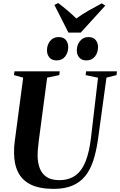

<svg xmlns="http://www.w3.org/2000/svg" viewBox="-20 -1200 769 1230"><path d="M662 -702.5 607.5 -305.5Q596.5 -228.5 577 -169.5Q557.5 -110.5 524.8 -70.8Q492 -31 442.8 -10.5Q393.5 10 324.5 10Q234 10 178 -17.2Q122 -44.5 96 -96.5Q70 -148.5 70 -222Q69.5 -240 70.8 -259.2Q72 -278.5 75 -298.5L128.5 -702.5L69.5 -719L72.5 -743H362.5L360 -719L282 -702.5L229 -302.5Q225.5 -275.5 223.2 -250.2Q221 -225 221 -203Q221 -159.5 234 -124Q247 -88.5 277.2 -67.2Q307.5 -46 360 -46Q420.5 -46 461.8 -75Q503 -104 527.5 -164.2Q552 -224.5 563 -318L608 -702L528.5 -719L531.5 -743H729L726.5 -719ZM342 -813Q313.5 -813 297.2 -831Q281 -849 281 -878Q281 -912.5 301.2 -937.5Q321.5 -962.5 355 -962.5Q387 -962.5 402 -943.8Q417 -925 417 -898.5Q417 -863.5 397.5 -838.2Q378 -813 342 -813ZM533 -813Q504.5 -813 488.2 -831Q472 -849 472 -878Q472.5 -912.5 492.8 -937.5Q513 -962.5 546 -962.5Q577.5 -962.5 592.8 -943.8Q608 -925 608 -898.5Q608 -863.5 588.5 -838.2Q569 -813 533 -813ZM418.5 -991 328.5 -1168.5 353 -1180.5Q384 -1157 413.8 -1131.8Q443.5 -1106.5 469 -1081.5Q505 -1108 547.5 -1132.2Q590 -1156.5 632 -1178.5L654.5 -1164L497 -991Z"/></svg>

Font: Merriweather 120pt
Style: Bold Italic
Weight: 700
Italic angle: -7.8°
Version: Version 2.101